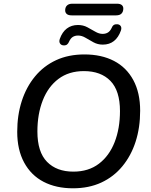

<svg xmlns="http://www.w3.org/2000/svg" viewBox="-20 -1008 815 1037"><path d="M374 9Q283 9 215.5 -26Q148 -61 110.5 -130Q73 -199 73 -296Q73 -386 97.5 -462Q122 -538 169 -595Q216 -652 283 -683Q350 -714 436 -714Q528 -714 595.5 -679Q663 -644 700 -575.5Q737 -507 737 -410Q737 -319 712.5 -243Q688 -167 641 -110Q594 -53 527 -22Q460 9 374 9ZM376 -81Q458 -81 514 -123.5Q570 -166 599 -240Q628 -314 628 -408Q628 -518 576.5 -571Q525 -624 433 -624Q352 -624 296 -582Q240 -540 211 -466Q182 -392 182 -298Q182 -187 234 -134Q286 -81 376 -81ZM367 -925Q349 -925 340.5 -932.5Q332 -940 332 -952Q332 -969 342 -978.5Q352 -988 371 -988H611Q629 -988 637.5 -981Q646 -974 646 -962Q646 -945 636.5 -935Q627 -925 607 -925ZM322 -763Q310 -764 304 -773.5Q298 -783 303 -798Q316 -835 341 -854Q366 -873 401 -873Q429 -873 451.5 -861Q474 -849 494.5 -837Q515 -825 534 -825Q551 -825 563 -832.5Q575 -840 583 -857Q587 -868 594.5 -873Q602 -878 614 -877Q626 -876 632 -867Q638 -858 633 -843Q620 -806 595.5 -786.5Q571 -767 535 -767Q508 -767 485 -779.5Q462 -792 442 -804Q422 -816 402 -816Q385 -816 373 -808.5Q361 -801 353 -783Q349 -773 342 -767.5Q335 -762 322 -763Z"/></svg>

Font: Nunito ExtraLight SemiBold
Style: Italic
Weight: 600
Italic angle: -9°
Version: Version 3.602